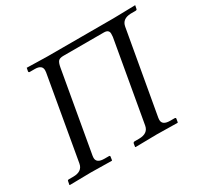

<svg xmlns="http://www.w3.org/2000/svg" viewBox="-136 -827 1061 1009"><g transform="rotate(-30 394.5 -322.5)"><path d="M518.1 -71.8 604 -560.1Q605 -566.9 605 -579.1Q605 -604 575.2 -604H329.1Q307.1 -604 298.6 -595Q290 -585.9 285.2 -560.1L199.2 -71.8Q198.2 -66.9 198.2 -60.1Q198.2 -27.8 246.1 -27.8H272Q280.8 -27.8 278.8 -20L275.9 -1L273.9 1Q187 -1 147.9 -1L19 1L17.1 -1L21 -20Q21 -27.8 29.8 -27.8H56.2Q111.3 -27.8 119.1 -71.8L207 -574.2Q208 -579.1 208 -586.9Q208 -619.1 164.1 -619.1H133.8Q127 -619.1 127 -626L130.9 -646Q133.8 -646 191.4 -644.5Q249 -643.1 256.8 -643.1H456.1Q456.1 -643.1 655.8 -643.1Q659.7 -643.1 723.9 -644.5Q788.1 -646 789.1 -646L785.2 -627Q785.2 -619.1 774.9 -619.1H746.1Q694.3 -617.2 687 -574.2L598.1 -71.8Q597.2 -66.9 597.2 -60.1Q597.2 -27.8 645 -27.8H670.9Q679.7 -27.8 678.2 -20L674.8 -1L672.9 1Q585.9 -1 546.9 -1L418 1L416 -1L418.9 -20Q420.9 -27.8 429.2 -27.8H455.1Q510.3 -27.8 518.1 -71.8Z"/></g></svg>

Font: Linux Libertine
Style: Italic
Weight: 400
Italic angle: -12°
Designer: Philipp H. Poll
Foundry: Philipp H. Poll
Version: Version 5.1.6 ; ttfautohint (v0.9)